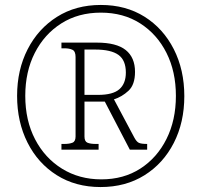

<svg xmlns="http://www.w3.org/2000/svg" viewBox="-20 -745 813 775"><path d="M386 10Q285 10 209 -38Q133 -86 91 -169.5Q49 -253 49 -358Q49 -463 91.5 -546Q134 -629 210 -677Q286 -725 387 -725Q488 -725 563.5 -677.5Q639 -630 681.5 -546.5Q724 -463 724 -357Q724 -251 681.5 -168Q639 -85 563 -37.5Q487 10 386 10ZM389 -21Q479 -21 546.5 -64.5Q614 -108 652 -184Q690 -260 690 -358Q690 -456 652 -531.5Q614 -607 546 -650.5Q478 -694 387 -694Q296 -694 227.5 -650.5Q159 -607 120.5 -531.5Q82 -456 82 -358Q82 -259 121.5 -183Q161 -107 230.5 -64Q300 -21 389 -21ZM228 -141V-164H240Q260 -164 272.5 -169Q285 -174 285 -194V-515Q285 -538 272.5 -544Q260 -550 240 -550H228V-573H371Q450 -573 487.5 -543Q525 -513 525 -455Q525 -403 498.5 -378.5Q472 -354 440 -344L522 -190Q531 -173 540.5 -168.5Q550 -164 574 -164V-141H504L403 -335H321V-194Q321 -174 333 -169Q345 -164 366 -164H378V-141ZM376 -362Q436 -362 462 -385Q488 -408 488 -452Q488 -502 458 -523.5Q428 -545 364 -545H321V-362Z"/></svg>

Font: Noto Serif Lao SemiCondensed ExtraLight
Style: Regular
Weight: 200
Width: 4
Designer: Monotype Design Team
Foundry: Monotype Imaging Inc.
Version: Version 2.003; ttfautohint (v1.8.4.7-5d5b)